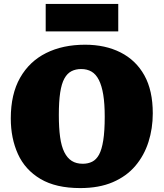

<svg xmlns="http://www.w3.org/2000/svg" viewBox="-20 -945 834 979"><path d="M389 14Q265 14 186.5 -32.5Q108 -79 71.5 -159.5Q35 -240 35 -341Q35 -465 82.5 -548.5Q130 -632 215 -674.5Q300 -717 414 -717Q517 -717 595 -677.5Q673 -638 716 -561Q759 -484 759 -367Q759 -290 737 -221Q715 -152 670 -99Q625 -46 555 -16Q485 14 389 14ZM402 -110Q429 -110 450 -120.5Q471 -131 485 -156.5Q499 -182 506.5 -229.5Q514 -277 514 -350Q514 -416 506.5 -462Q499 -508 484 -537.5Q469 -567 446.5 -580Q424 -593 394 -593Q366 -593 344.5 -582Q323 -571 308.5 -545Q294 -519 287 -473.5Q280 -428 280 -359Q280 -293 286.5 -246Q293 -199 308 -169Q323 -139 346 -124.5Q369 -110 402 -110ZM213 -785V-925H583V-785Z"/></svg>

Font: Literata 18pt Black
Style: Regular
Weight: 900
Designer: Latin by Veronika Burian and Jose Scaglione. Greek by Irene Vlachou. Cyrillic by Vera Evstafieva.
Foundry: TypeTogether
Version: Version 3.103;gftools[0.9.29]